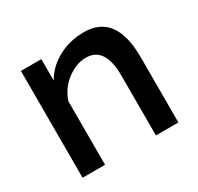

<svg xmlns="http://www.w3.org/2000/svg" viewBox="-120 -673 838 814"><g transform="rotate(-30 298.5 -266.0)"><path d="M535 0H425V-293Q425 -434 332 -434Q284 -434 238.5 -399Q193 -364 176 -311V0H66V-523H166V-418Q196 -471 253 -501.5Q310 -532 379 -532Q535 -532 535 -319Z"/></g></svg>

Font: Raleway-v4020 SemiBold
Style: Regular
Weight: 600
Designer: Matt McInerney, Pablo Impallari, Rodrigo Fuenzalida
Foundry: Matt McInerney, Pablo Impallari, Rodrigo Fuenzalida
Version: Version 4.020;PS 004.020;hotconv 1.0.88;makeotf.lib2.5.64775